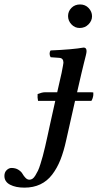

<svg xmlns="http://www.w3.org/2000/svg" viewBox="-104 -652 444 872"><path d="M250 -250 246.1 -232.9H308.1Q316.9 -232.9 319.8 -231.9V-220.2Q317.9 -204.6 311 -193.8H236.8L196.8 -16.1Q185.5 35.6 170.4 73.7Q155.3 111.8 132.8 141.1Q110.4 170.4 78.9 185.3Q47.4 200.2 6.8 200.2Q-32.7 200.2 -58.3 186.8Q-84 173.3 -84 147Q-84 130.4 -73.7 120.6Q-63.5 110.8 -51.8 110.8Q-33.2 110.8 -20.3 119.1Q-7.3 127.4 -1.7 137.5Q3.9 147.5 12 155.8Q20 164.1 29.8 164.1Q37.1 164.1 43.7 159.7Q50.3 155.3 56.6 144.8Q63 134.3 68.4 123.3Q73.7 112.3 79.8 92.5Q85.9 72.8 90.3 56.9Q94.7 41 101.1 13.4Q107.4 -14.2 111.6 -33.4Q115.7 -52.7 123 -85.9L147 -193.8H68.8Q65.4 -209 66.9 -225.1Q87.9 -232.9 99.1 -232.9H155.8L175.8 -320.8Q184.1 -363.3 184.1 -367.2Q184.1 -387.7 166 -389.2L126 -392.1Q121.6 -398.9 121.3 -407.7Q121.1 -416.5 126 -422.9Q226.6 -427.2 275.9 -436Q289.1 -436 289.1 -419.9Q289.1 -413.1 286.1 -401.1Q283.2 -389.2 277.1 -365.2Q271 -341.3 266.1 -319.8ZM259.8 -631.8Q283.2 -631.8 298.6 -615.5Q314 -599.1 314 -578.1Q314 -557.6 297.9 -541.3Q281.7 -524.9 257.8 -524.9Q235.8 -524.9 220.5 -541.3Q205.1 -557.6 205.1 -579.1Q205.1 -600.6 220.5 -616.2Q235.8 -631.8 259.8 -631.8Z"/></svg>

Font: Common Serif Medium
Style: Italic
Weight: 500
Italic angle: -12°
Designer: Philipp H. Poll, Khaled Hosny
Foundry: Stefan Peev, Context Ltd.
Version: Version 1.026